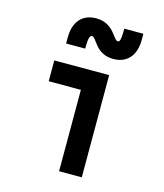

<svg xmlns="http://www.w3.org/2000/svg" viewBox="-118 -891 836 980"><g transform="rotate(15 300.0 -401.5)"><path d="M407 -540H117V-430H287V0H407ZM153 -639H254V-660C255 -695 261 -710 271 -710C296 -710 310 -625 405 -625C478 -625 521 -674 521 -756V-789H420V-768C419 -732 415 -718 405 -718C380 -718 364 -803 269 -803C196 -803 153 -754 153 -672Z"/></g></svg>

Font: CommitMono
Style: 700Regular
Weight: 700
Monospace: yes
Designer: Eigil Nikolajsen
Foundry: Eigil Nikolajsen
Version: Version 1.143